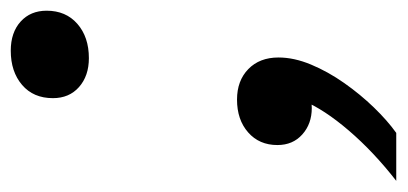

<svg xmlns="http://www.w3.org/2000/svg" viewBox="-290 -368 739 348"><g transform="rotate(-90 79.0 -194.5)"><path d="M-75.3 154.7Q-22.7 113.7 15.8 68.8Q54.3 23.9 70.1 -14.1L82.4 -3.1Q78 -1.4 71.6 0.1Q65.3 1.6 56.7 1.6Q28 1.6 8.8 -15.6Q-10.4 -32.7 -10.4 -60.7Q-10.4 -93.6 12.5 -113.7Q35.4 -133.9 72 -133.9Q106.3 -133.9 127.3 -113.4Q148.3 -93 148.3 -58.7Q148.3 -30.4 135.4 0.4Q122.6 31.1 102 60.4Q81.4 89.7 57.8 114.1Q34.1 138.6 11.6 154.7ZM147.1 -402.4Q114.9 -402.4 94.7 -420.3Q74.6 -438.1 74.6 -467.6Q74.6 -503 98.6 -523.5Q122.6 -544 160.6 -544Q193.6 -544 213.4 -526.1Q233.1 -508.3 233.1 -478.9Q233.1 -444.1 209.3 -423.3Q185.4 -402.4 147.1 -402.4Z"/></g></svg>

Font: Mona Sans
Style: Italic
Weight: 200
Italic angle: -11.6951°
Designer: Deni Anggara
Foundry: GitHub
Version: Version 2.000